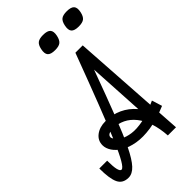

<svg xmlns="http://www.w3.org/2000/svg" viewBox="-319 -1128 1240 1240"><g transform="rotate(-45 301.5 -507.5)"><path d="M449.5 0 413 -637.5Q346.5 -455.5 298 -330.5Q249.5 -205.5 212.8 -129.8Q176 -54 144.2 -20Q112.5 14 77.5 14Q25 14 5.2 -27.8Q-14.5 -69.5 -14.5 -162H57Q57 -106 63.5 -80.5Q70 -55 82 -55Q96 -55 120.2 -96.5Q144.5 -138 182.2 -226.8Q220 -315.5 275 -457.5Q330 -599.5 405 -800H472L524 0H449.5Q445 -68 427.5 -120.5Q410 -173 381 -209.2Q352 -245.5 313.8 -264Q275.5 -282.5 229 -282.5Q206.5 -282.5 192.8 -275.2Q179 -268 179 -253Q179 -245 190.5 -228.5Q202 -212 227.2 -197.2Q252.5 -182.5 294 -176.5Q335.5 -170.5 395.2 -182Q455 -193.5 536 -232L558 -161.5Q470.5 -124.5 399 -114Q327.5 -103.5 273 -113Q218.5 -122.5 181.2 -144.8Q144 -167 125 -196Q106 -225 106 -253Q106 -297 141 -323.5Q176 -350 229 -350Q291.5 -350 343.2 -326Q395 -302 433.5 -256.8Q472 -211.5 495.2 -146.8Q518.5 -82 523.5 0ZM540.5 -904Q501.5 -904 487.5 -920.2Q473.5 -936.5 481.5 -973.5Q488 -1004.5 504 -1016.8Q520 -1029 554 -1029Q593.5 -1029 607.5 -1013Q621.5 -997 614 -961.5Q607 -929 591 -916.5Q575 -904 540.5 -904ZM324.5 -904Q285.5 -904 271.5 -920.2Q257.5 -936.5 265.5 -973.5Q272 -1004.5 288 -1016.8Q304 -1029 338 -1029Q377.5 -1029 391.5 -1013Q405.5 -997 398 -961.5Q391 -929 375 -916.5Q359 -904 324.5 -904Z"/></g></svg>

Font: Victor Mono Thin
Style: Italic
Weight: 100
Italic angle: -12°
Monospace: yes
Designer: Rune Bjørnerås
Version: Version 1.561;gftools[0.9.30]